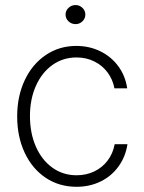

<svg xmlns="http://www.w3.org/2000/svg" viewBox="-20 -717 561 748"><path d="M46.9 -263.7Q46.9 -341.8 76.2 -404.3Q105.5 -466.8 158 -502.4Q210.4 -538.1 277.3 -538.1Q328.1 -538.1 370.6 -517.3Q413.1 -496.6 440.7 -459.2Q468.3 -421.9 475.6 -373H425.8Q419.4 -407.2 399.2 -434.6Q378.9 -461.9 347.7 -477.5Q316.4 -493.2 278.3 -493.2Q225.6 -493.2 184.3 -463.9Q143.1 -434.6 119.9 -382.6Q96.7 -330.6 96.7 -264.6Q96.7 -198.7 119.6 -146.2Q142.6 -93.8 183.8 -64Q225.1 -34.2 278.3 -34.2Q315.9 -34.2 347.2 -49.1Q378.4 -64 399.2 -91.3Q419.9 -118.7 426.8 -155.3H476.6Q469.2 -106.9 442.1 -69.1Q415 -31.2 372.6 -10.3Q330.1 10.7 278.3 10.7Q210 10.7 157.5 -24.7Q105 -60.1 75.9 -122.6Q46.9 -185.1 46.9 -263.7ZM235.4 -660.2Q235.4 -675.3 246.8 -686.3Q258.3 -697.3 274.4 -697.3Q290 -697.3 301.3 -686.3Q312.5 -675.3 312.5 -660.2Q312.5 -645 301.3 -634Q290 -623 274.4 -623Q258.3 -623 246.8 -634Q235.4 -645 235.4 -660.2Z"/></svg>

Font: Pretendard JP ExtraLight
Style: Regular
Weight: 200
Designer: Base glyphs from Inter by Rasmus Andersson; Hangeul glyphs from Noto Sans CJK(Source Han Sans) by Jang Soo-young and Kan
Foundry: Kil Hyung-jin
Version: Version 1.309